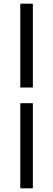

<svg xmlns="http://www.w3.org/2000/svg" viewBox="-20 -770 288 1040"><path d="M90 -296V-750H158V-296ZM90 250V-211H158V250Z"/></svg>

Font: UmiuVSE Medium
Style: Regular
Weight: 500
Designer: Paul D. Hunt
Foundry: Adobe
Version: Version 3.046;September 5, 2023;FontCreator 14.0.0.2901 64-b